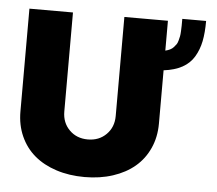

<svg xmlns="http://www.w3.org/2000/svg" viewBox="-53 -799 979 867"><g transform="rotate(5 437.0 -366.0)"><path d="M738.6 -741.5H846.6Q846.6 -688.2 838.8 -649.3Q831 -610.4 812 -578.5Q793 -546.5 758.9 -527.7Q724.8 -508.9 674.7 -502.8V-261.4Q674.7 -199.9 651.8 -149.3Q628.9 -98.7 587.9 -64.1Q546.9 -29.5 488.6 -10.5Q430.4 8.5 360.8 8.5Q290.8 8.5 232.4 -10.5Q174 -29.5 133.2 -64.1Q92.3 -98.7 69.6 -149.3Q46.9 -199.9 46.9 -261.4V-727.3H244.3V-278.4Q244.3 -227.6 277.2 -194.8Q310 -161.9 360.8 -161.9Q411.6 -161.9 444.4 -194.8Q477.3 -227.6 477.3 -278.4V-727.3H674.7V-592Q686.4 -594.8 695.8 -599.4Q705.3 -604 711.8 -611.3Q718.4 -618.6 723 -625Q727.6 -631.4 730.6 -642.9Q733.7 -654.5 735.3 -662.5Q736.9 -670.5 737.6 -685.9Q738.3 -701.3 738.5 -710.4Q738.6 -719.5 738.6 -737.9Z"/></g></svg>

Font: Karasuma Gothic
Style: Black
Weight: 900
Designer: Rasmus Andersson / Ryoko Nishizuka
Foundry: Genbu
Version: Version 1.00